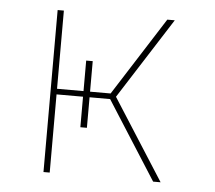

<svg xmlns="http://www.w3.org/2000/svg" viewBox="-43 -567 686 614"><g transform="rotate(5 300.0 -260.0)"><path d="M118 0V-520H138V-269H223V-367H244V-269H310L470 -520H494L328 -260L494 0H470L338 -207L310 -251H244V-153H223V-251H138V0Z"/></g></svg>

Font: Iosevka SS04 Thin Extended
Style: Regular
Weight: 100
Width: 7
Monospace: yes
Designer: Belleve Invis
Foundry: Belleve Invis
Version: Version 19.0.0; ttfautohint (v1.8.4)